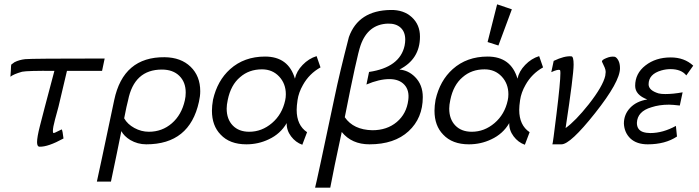

<svg xmlns="http://www.w3.org/2000/svg" viewBox="-20 -658 3225 886"><path d="M463 -388 451 -331H289Q277 -283 250 -166Q247 -155 241.5 -134.5Q236 -114 234 -107Q224 -70 224 -53Q224 -44 228 -44Q231 -44 247.5 -52.5Q264 -61 265 -61Q269 -54 273 -19Q202 20 163 19Q151 19 151 -2Q151 -25 164 -76Q180 -136 187 -165Q196 -201 231 -331Q107 -332 82 -327Q43 -316 28 -304L30 -332Q31 -360 32 -360Q42 -368 47 -371Q69 -382 96 -385Q125 -388 463 -388Z M898 -188Q855 8 655 8Q615 8 581 -12Q552 -30 540 -53Q522 38 492 180H427Q435 146 507 -196Q549 -396 740 -394Q815 -393 859.5 -350Q904 -307 904 -237Q904 -214 898 -188ZM833 -195Q837 -212 837 -231Q837 -279 807.5 -308Q778 -337 727 -337Q599 -337 571 -195Q565 -174 553 -112Q568 -85 600 -67.5Q632 -50 667 -50Q728 -50 773 -89Q818 -128 833 -195Z M1441 -399 1459 -347Q1407 -318 1378 -266Q1358 -231 1353 -196Q1349 -169 1349 -151Q1349 -80 1397 -48L1375 10Q1344 -1 1323 -29Q1302 -57 1303 -90Q1274 -40 1220 -15Q1172 8 1117 8Q1040 8 998 -37Q958 -78 958 -147Q958 -170 963 -198Q983 -286 1042 -339Q1107 -397 1203 -397Q1311 -397 1341 -295Q1348 -329 1376.5 -358.5Q1405 -388 1441 -399ZM1296 -195Q1299 -208 1299 -223Q1299 -272 1268 -305Q1237 -338 1189 -338Q1129 -338 1088 -302Q1045 -266 1031 -197Q1026 -174 1026 -157Q1026 -108 1054 -79Q1082 -50 1130 -50Q1188 -50 1235 -90Q1282 -130 1296 -195Z M1685 8Q1603 8 1557 -49Q1519 127 1504 208H1434Q1442 179 1524 -210Q1546 -317 1590 -487Q1634 -610 1783 -612Q1843 -613 1880.5 -578.5Q1918 -544 1918 -489Q1918 -385 1823 -337Q1864 -334 1895 -303Q1931 -267 1931 -210Q1931 -113 1865.5 -52.5Q1800 8 1685 8ZM1864 -196Q1870 -241 1846 -267Q1822 -293 1777 -293Q1730 -293 1671 -268L1683 -326Q1825 -347 1847 -447Q1850 -462 1850 -475Q1850 -511 1828.5 -530.5Q1807 -550 1770 -549Q1678 -546 1644 -449Q1627 -401 1571 -117Q1611 -59 1698 -57Q1766 -57 1811 -95Q1856 -133 1864 -196Z M2468 -399 2486 -347Q2434 -318 2405 -266Q2385 -231 2380 -196Q2376 -169 2376 -151Q2376 -80 2424 -48L2402 10Q2371 -1 2350 -29Q2329 -57 2330 -90Q2301 -40 2247 -15Q2199 8 2144 8Q2067 8 2025 -37Q1985 -78 1985 -147Q1985 -170 1990 -198Q2010 -286 2069 -339Q2134 -397 2230 -397Q2338 -397 2368 -295Q2375 -329 2403.5 -358.5Q2432 -388 2468 -399ZM2323 -195Q2326 -208 2326 -223Q2326 -272 2295 -305Q2264 -338 2216 -338Q2156 -338 2115 -302Q2072 -266 2058 -197Q2053 -174 2053 -157Q2053 -108 2081 -79Q2109 -50 2157 -50Q2215 -50 2262 -90Q2309 -130 2323 -195ZM2274 -638 2342 -615 2280 -448 2230 -464Z M2571 8H2529Q2531 8 2548 -132Q2566 -278 2566 -321Q2566 -333 2564 -335Q2554 -339 2524 -325L2535 -377Q2585 -401 2617 -398Q2627 -397 2627 -360Q2627 -311 2590 -67Q2635 -99 2697 -177Q2762 -260 2773 -308Q2775 -322 2775 -326Q2775 -335 2770.5 -346Q2766 -357 2762 -364.5Q2758 -372 2758 -373Q2757 -378 2762.5 -382Q2768 -386 2778 -390Q2799 -399 2817 -396Q2826 -393 2833.5 -379Q2841 -365 2841 -343Q2841 -281 2726 -136Q2612 8 2571 8Z M3179 -355 3147 -310Q3124 -339 3074 -339Q3053 -339 3032 -333Q2973 -316 2973 -269Q2973 -241 3019 -227Q3031 -224 3050 -224Q3086 -224 3130 -232L3117 -171Q3083 -175 3067 -175Q3022 -175 2986 -163Q2921 -144 2919 -91Q2919 -59 2947 -49Q2962 -44 2981 -44Q3039 -44 3099 -77L3104 -28Q3050 8 2969 8Q2918 8 2889 -19Q2861 -46 2859 -88Q2859 -130 2888 -160.5Q2917 -191 2967 -199Q2911 -220 2911 -262Q2911 -319 2958.5 -356Q3006 -393 3075 -393Q3138 -393 3179 -355Z"/></svg>

Font: GFS Neohellenic Rg
Style: Italic
Weight: 400
Italic angle: -12°
Designer: Takis Katsoulidis and George D. Matthiopoulos
Foundry: Takis Katsoulidis and George D. Matthiopoulos
Version: Version 1.0